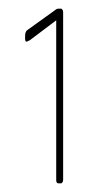

<svg xmlns="http://www.w3.org/2000/svg" viewBox="-20 -424 224 444"><path d="M122 0H115Q110 0 110 -8V-377L49 -331Q47 -330 42.5 -328Q38 -326 38 -336V-340Q38 -352 44 -355L108 -401Q111 -404 116 -404H122L124 -402Q126 -400 126 -396V-8Q126 -4 124 -2Z"/></svg>

Font: Chathura Light
Style: Regular
Weight: 300
Designer: Appaji Ambarisha Darbha
Foundry: Aditya Fonts
Version: Version 1.002 2016